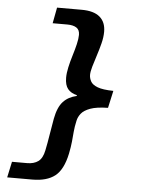

<svg xmlns="http://www.w3.org/2000/svg" viewBox="-58 -754 716 952"><g transform="rotate(5 300.0 -278.0)"><path d="M14 152 31 73H106Q140 73 161.5 57.5Q183 42 191 2Q199 -37 205 -75.5Q211 -114 219 -158Q230 -216 255.5 -243.5Q281 -271 322 -280L323 -284Q293 -291 277.5 -310Q262 -329 262 -366Q262 -389 268.5 -418.5Q275 -448 284.5 -478.5Q294 -509 300.5 -536.5Q307 -564 307 -583Q307 -608 290.5 -618.5Q274 -629 245 -629H172L187 -708H310Q370 -708 400 -682.5Q430 -657 430 -609Q430 -582 422 -550.5Q414 -519 404 -488.5Q394 -458 386.5 -432Q379 -406 379 -390Q379 -374 387.5 -358Q396 -342 422 -332Q448 -322 501 -321L482 -235Q425 -234 394 -222.5Q363 -211 349.5 -194Q336 -177 332 -158Q325 -127 323 -102.5Q321 -78 318.5 -52.5Q316 -27 309 8Q292 89 251.5 120.5Q211 152 139 152Z"/></g></svg>

Font: Source Code Pro ExtraBold
Style: Italic
Weight: 800
Italic angle: -11°
Monospace: yes
Designer: Paul D. Hunt, Teo Tuominen
Foundry: Adobe Systems Incorporated
Version: Version 1.016;hotconv 1.0.116;makeotfexe 2.5.65601